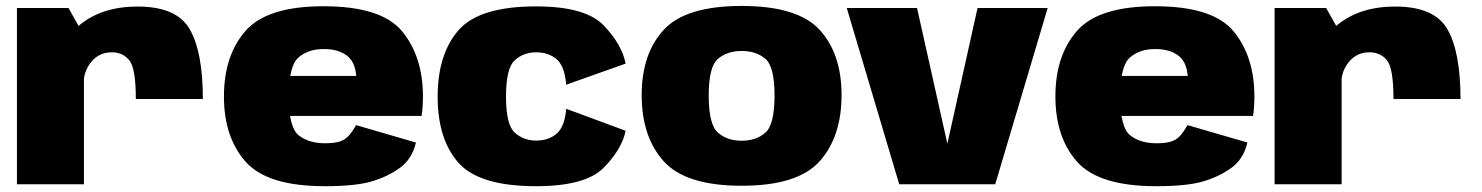

<svg xmlns="http://www.w3.org/2000/svg" viewBox="-20 -620 4987 646"><path d="M437 -287H662.5Q662.5 -445 618.5 -521.5Q574.5 -598 443 -598Q325 -598 250 -537.5Q175 -477 175 -386.5L261.5 -340Q261.5 -381 287.8 -412.5Q314 -444 356.5 -444Q393 -444 415 -417.2Q437 -390.5 437 -287ZM37 0H262.5V-500.5L210.5 -593H37Z M1073 6.5V-138Q1019 -138 985.2 -164.5Q951.5 -191 951.5 -295.5Q951.5 -398 984.2 -426.5Q1017 -455 1069 -455Q1121 -455 1150.2 -430.5Q1179.5 -406 1179.5 -346L1186 -364.5H932.5V-230H1398.5Q1403 -258.5 1403 -295.5Q1403 -429 1333.5 -514Q1264 -599 1068.5 -599Q878.5 -599 806 -516Q733.5 -433 733.5 -295.5Q733.5 -158 806.5 -75.8Q879.5 6.5 1073 6.5ZM1073 -138V6.5Q1174 6.5 1228.2 -9Q1282.5 -24.5 1324.5 -54.5Q1366.5 -84.5 1379.5 -140.5L1178 -199Q1165.5 -177 1153.5 -163.5Q1141.5 -150 1123.5 -144Q1105.5 -138 1073 -138Z M1783.5 6.5Q1950 6.5 2011.2 -55.8Q2072.5 -118 2085 -180L1885 -254Q1880 -193.5 1852.8 -170.2Q1825.5 -147 1783.5 -147Q1742.5 -147 1712.5 -173.2Q1682.5 -199.5 1682.5 -294.5Q1682.5 -391.5 1712.5 -417.8Q1742.5 -444 1783.5 -444Q1825.5 -444 1852.8 -420.8Q1880 -397.5 1885 -335L2085 -406Q2072.5 -470.5 2011.2 -534.5Q1950 -598.5 1783.5 -598.5Q1592 -598.5 1522.2 -517.8Q1452.5 -437 1452.5 -294.5Q1452.5 -152 1522.2 -72.8Q1592 6.5 1783.5 6.5Z M2475.5 5Q2664 5 2737.8 -77.5Q2811.5 -160 2811.5 -300Q2811.5 -439 2737.8 -519.5Q2664 -600 2475.5 -600Q2287 -600 2213 -519.5Q2139 -439 2139 -300Q2139 -160 2213 -77.5Q2287 5 2475.5 5ZM2475.5 -146.5Q2427 -146.5 2395.8 -173.5Q2364.5 -200.5 2364.5 -299Q2364.5 -396 2395.8 -422.2Q2427 -448.5 2475.5 -448.5Q2524 -448.5 2555 -422.2Q2586 -396 2586 -299Q2586 -200.5 2555 -173.5Q2524 -146.5 2475.5 -146.5Z M3005.5 0H3328.5L3505 -593H3269L3167.5 -136.5L3065.5 -593H2829Z M3870.5 6.5V-138Q3816.5 -138 3782.8 -164.5Q3749 -191 3749 -295.5Q3749 -398 3781.8 -426.5Q3814.5 -455 3866.5 -455Q3918.5 -455 3947.8 -430.5Q3977 -406 3977 -346L3983.5 -364.5H3730V-230H4196Q4200.5 -258.5 4200.5 -295.5Q4200.5 -429 4131 -514Q4061.5 -599 3866 -599Q3676 -599 3603.5 -516Q3531 -433 3531 -295.5Q3531 -158 3604 -75.8Q3677 6.5 3870.5 6.5ZM3870.5 -138V6.5Q3971.5 6.5 4025.8 -9Q4080 -24.5 4122 -54.5Q4164 -84.5 4177 -140.5L3975.5 -199Q3963 -177 3951 -163.5Q3939 -150 3921 -144Q3903 -138 3870.5 -138Z M4668.5 -287H4894Q4894 -445 4850 -521.5Q4806 -598 4674.5 -598Q4556.5 -598 4481.5 -537.5Q4406.5 -477 4406.5 -386.5L4493 -340Q4493 -381 4519.2 -412.5Q4545.5 -444 4588 -444Q4624.5 -444 4646.5 -417.2Q4668.5 -390.5 4668.5 -287ZM4268.5 0H4494V-500.5L4442 -593H4268.5Z"/></svg>

Font: Anybody UltraCondensed Thin Black
Style: Regular
Weight: 900
Version: Version 1.111